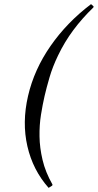

<svg xmlns="http://www.w3.org/2000/svg" viewBox="-20 -791 472 928"><path d="M432.5 -760 420 -771C342.5 -712.3 277.2 -645 224.4 -569C171.5 -493 135.2 -412.3 115.5 -327C95.8 -241.7 94.8 -160.7 112.4 -84C130 -7.3 164.2 59.7 215 117L232.5 106L233.7 101C210.9 61 194.9 21.3 185.7 -18C176.4 -57.3 171.5 -95.3 171 -132C170.4 -168.7 172.8 -203.5 178.1 -236.5C183.4 -269.5 189.2 -299.7 195.5 -327C201.3 -352.3 209.2 -382.2 219.2 -416.5C229.1 -450.8 242.9 -486.3 260.7 -523C281.4 -566.3 306 -607.2 334.5 -645.5C363 -683.8 395.3 -720.3 431.3 -755Z"/></svg>

Font: Quattrocento
Style: Italic
Weight: 400
Italic angle: -13°
Designer: Pablo Impallari
Foundry: Pablo Impallari, Igino Marini, Branda Gallo
Version: Version 2.000